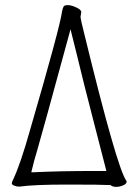

<svg xmlns="http://www.w3.org/2000/svg" viewBox="-20 -726 540 749"><path d="M56 2Q44 2 35 -2Q26 -6 26 -10.5Q26 -15 31 -25Q60 -86 97 -218Q215 -624 222 -681Q225 -696 228.5 -701Q232 -706 245 -706Q258 -706 277.5 -697Q297 -688 297 -679L294 -659Q294 -653 310 -589Q435 -77 472 -22Q474 -19 474 -17Q474 -9 460.5 -3Q447 3 433 3Q419 3 411 -4Q377 -6 244 -6Q111 -6 56 2ZM102 -54H111Q213 -59 349 -59H395Q380 -119 344.5 -255Q309 -391 275 -532L255 -612L250 -593Q140 -189 126.5 -144.5Q113 -100 102 -54Z"/></svg>

Font: LXGW WenKai Mono TC Light
Style: Regular
Weight: 300
Designer: LXGW / Fontworks Inc.
Foundry: LXGW / Fontworks Inc.
Version: Version 1.330